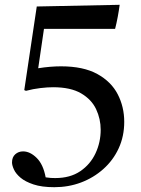

<svg xmlns="http://www.w3.org/2000/svg" viewBox="-20 -640 587 799"><path d="M133 -613 478 -620Q475 -597 470 -570Q465 -543 459 -520H163L139 -356Q164 -360 188 -362Q212 -364 234 -364Q327 -364 385 -332Q443 -300 470 -247.5Q497 -195 497 -133Q497 -73 474 -23Q451 27 410 63.5Q369 100 317 119.5Q265 139 206 139Q154 139 119.5 127.5Q85 116 65.5 99.5Q46 83 38 65.5Q30 48 30 36Q30 14 43.5 2Q57 -10 76 -10Q105 -10 132.5 17Q160 44 170 98Q182 100 191.5 100.5Q201 101 210 101Q272 101 314 72.5Q356 44 377.5 -2Q399 -48 399 -100Q399 -145 380 -185.5Q361 -226 317.5 -251.5Q274 -277 201 -277Q178 -277 148 -273.5Q118 -270 88 -262L81 -265Z"/></svg>

Font: Tiro Devanagari Sanskrit
Style: Regular
Weight: 400
Designer: Devanagari: John Hudson & Fiona Ross. Latin: John Hudson.
Foundry: Tiro Typeworks Ltd.
Version: Version 1.52